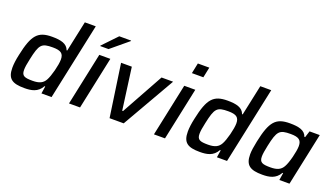

<svg xmlns="http://www.w3.org/2000/svg" viewBox="-67 -1241 3030 1748"><g transform="rotate(20 1448.5 -367.5)"><path d="M207 8C274 8 337 -2 375 -71H382L371 0H469L627 -743H521L458 -447H452C432 -504 372 -518 287 -518C150 -518 102 -464 59 -260C47 -207 42 -163 42 -130C42 -23 89 8 207 8ZM255 -80C178 -80 149 -89 149 -147C149 -172 154 -207 165 -255C198 -410 216 -429 326 -429C404 -429 432 -408 432 -350C432 -296 402 -180 377 -137C355 -98 321 -80 255 -80Z M727 -593 726 -588H807L973 -726L974 -731H859ZM746 -510 638 0H745L853 -510Z M957 -510 1031 0H1168L1461 -510H1349L1124 -103H1116L1061 -510Z M1616 -743 1595 -642H1706L1727 -743ZM1569 -510 1461 0H1568L1676 -510Z M1907 8C1974 8 2037 -2 2075 -71H2082L2071 0H2169L2327 -743H2221L2158 -447H2152C2132 -504 2072 -518 1987 -518C1850 -518 1802 -464 1759 -260C1747 -207 1742 -163 1742 -130C1742 -23 1789 8 1907 8ZM1955 -80C1878 -80 1849 -89 1849 -147C1849 -172 1854 -207 1865 -255C1898 -410 1916 -429 2026 -429C2104 -429 2132 -408 2132 -350C2132 -296 2102 -180 2077 -137C2055 -98 2021 -80 1955 -80Z M2512 8C2579 8 2641 -2 2681 -71H2687L2676 0H2774L2882 -510H2783L2763 -447H2756C2737 -504 2677 -518 2591 -518C2454 -518 2407 -464 2364 -260C2353 -207 2346 -163 2346 -130C2346 -23 2395 8 2512 8ZM2560 -80C2482 -80 2453 -89 2453 -147C2453 -172 2459 -207 2469 -255C2502 -410 2521 -429 2631 -429C2709 -429 2737 -408 2737 -350C2737 -299 2708 -181 2682 -137C2660 -98 2626 -80 2560 -80Z"/></g></svg>

Font: Saira UNSAM Medium Italic
Style: Regular
Weight: 500
Italic angle: -12°
Designer: Hector Gatti with collaboration of the Omnibus-Type team
Foundry: Omnibus-Type
Version: Version 0.072;PS 000.072;hotconv 1.0.88;makeotf.lib2.5.64775